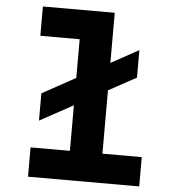

<svg xmlns="http://www.w3.org/2000/svg" viewBox="-57 -901 864 953"><g transform="rotate(5 375.0 -424.0)"><path d="M148 -282V-418L614 -674V-537ZM118 -848H476V-146H672V0H118V-146H314V-702H118Z"/></g></svg>

Font: Martian Mono SemiExpanded
Style: Bold
Weight: 700
Width: 6
Designer: Roman Shamin
Foundry: Evil Martians
Version: Version 1.000